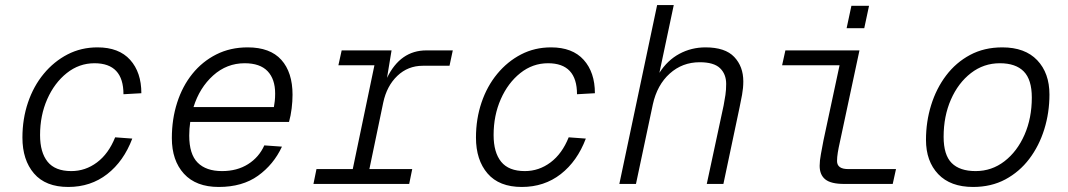

<svg xmlns="http://www.w3.org/2000/svg" viewBox="-20 -730 4240 762"><path d="M251 12Q161 12 115 -41.5Q69 -95 69 -184Q69 -258 91 -323Q113 -388 153.5 -437Q194 -486 248 -514Q302 -542 367 -542Q452 -542 496.5 -492.5Q541 -443 541 -360L470 -356Q470 -479 355 -479Q294 -479 245 -440Q196 -401 167.5 -336.5Q139 -272 139 -194Q139 -125 169 -88Q199 -51 263 -51Q319 -51 365 -85.5Q411 -120 437 -185L505 -180Q471 -90 405.5 -39Q340 12 251 12Z M848 12Q758 12 710 -40.5Q662 -93 662 -182Q662 -257 683 -322.5Q704 -388 743.5 -437Q783 -486 838.5 -514Q894 -542 963 -542Q1052 -542 1096.5 -492.5Q1141 -443 1141 -354Q1141 -328 1137.5 -299.5Q1134 -271 1127 -246H735Q731 -219 731 -192Q731 -118 764.5 -84.5Q798 -51 861 -51Q921 -51 964.5 -78.5Q1008 -106 1029 -153L1099 -148Q1066 -77 1004 -32.5Q942 12 848 12ZM951 -479Q880 -479 826 -430.5Q772 -382 748 -305H1067Q1069 -316 1070.5 -329Q1072 -342 1072 -359Q1072 -416 1042 -447.5Q1012 -479 951 -479Z M1224 0 1236 -59H1380L1466 -471H1323L1336 -530H1534L1516 -421Q1569 -530 1672 -530H1777L1764 -469H1658Q1599 -469 1557 -429Q1515 -389 1501 -323L1446 -59H1616L1604 0Z M2051 12Q1961 12 1915 -41.5Q1869 -95 1869 -184Q1869 -258 1891 -323Q1913 -388 1953.5 -437Q1994 -486 2048 -514Q2102 -542 2167 -542Q2252 -542 2296.5 -492.5Q2341 -443 2341 -360L2270 -356Q2270 -479 2155 -479Q2094 -479 2045 -440Q1996 -401 1967.5 -336.5Q1939 -272 1939 -194Q1939 -125 1969 -88Q1999 -51 2063 -51Q2119 -51 2165 -85.5Q2211 -120 2237 -185L2305 -180Q2271 -90 2205.5 -39Q2140 12 2051 12Z M2438 0 2588 -710H2654L2597 -441Q2629 -491 2676.5 -516.5Q2724 -542 2780 -542Q2858 -542 2894 -504Q2930 -466 2930 -407Q2930 -381 2925 -353.5Q2920 -326 2915 -303L2851 0H2785L2852 -312Q2856 -333 2859 -353Q2862 -373 2862 -397Q2862 -436 2837.5 -459.5Q2813 -483 2757 -483Q2688 -483 2638 -438Q2588 -393 2571 -316L2504 0Z M3330 0Q3278 0 3255.5 -18Q3233 -36 3233 -72Q3233 -92 3238 -118.5Q3243 -145 3248 -172L3312 -471H3084L3097 -530H3391L3313 -165Q3308 -143 3305 -124.5Q3302 -106 3302 -91Q3302 -59 3346 -59H3536L3523 0ZM3340 -618 3359 -707H3429L3410 -618Z M3842 12Q3752 12 3703.5 -39Q3655 -90 3655 -175Q3655 -247 3675.5 -313Q3696 -379 3735 -430.5Q3774 -482 3830 -512Q3886 -542 3958 -542Q4048 -542 4096.5 -491Q4145 -440 4145 -355Q4145 -283 4124.5 -217Q4104 -151 4065 -99.5Q4026 -48 3970 -18Q3914 12 3842 12ZM3852 -51Q3916 -51 3966.5 -90Q4017 -129 4046 -195Q4075 -261 4075 -343Q4075 -414 4043 -446.5Q4011 -479 3948 -479Q3884 -479 3833.5 -440Q3783 -401 3754 -335Q3725 -269 3725 -187Q3725 -115 3757 -83Q3789 -51 3852 -51Z"/></svg>

Font: Geist Mono Light
Style: Italic
Weight: 300
Italic angle: -12°
Monospace: yes
Designer: Basement.studio, Andrés Briganti, Mateo Zaragoza
Foundry: Basement.studio, Vercel, Andrés Briganti, Guido Ferreyra, Mateo Zaragoza
Version: Version 1.500; ttfautohint (v1.8.4.7-5d5b)